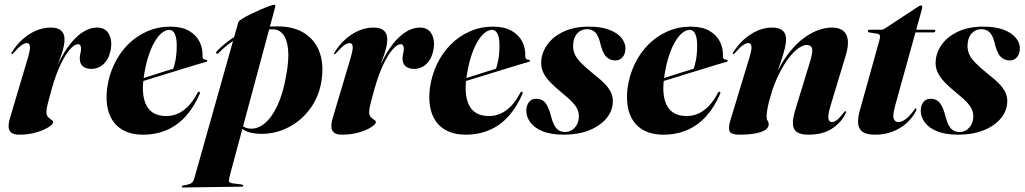

<svg xmlns="http://www.w3.org/2000/svg" viewBox="-20 -572 4424 829"><path d="M30 -338Q29 -338.5 29 -340.2Q29 -342 31 -346Q50.5 -378 77.5 -402.2Q104.5 -426.5 135.8 -439.8Q167 -453 199 -453Q230 -453 244.2 -439.8Q258.5 -426.5 258.5 -404Q258.5 -382.5 252.5 -360.2Q246.5 -338 237 -313Q227.5 -288 217.5 -258.5Q207.5 -229 199.5 -194L193.5 -196.5Q212 -256 235 -303.5Q258 -351 284.8 -384.2Q311.5 -417.5 340.5 -435.2Q369.5 -453 399.5 -453Q434 -453 449.2 -426.8Q464.5 -400.5 459 -362.5Q454.5 -334 442.5 -314.5Q430.5 -295 413 -284.8Q395.5 -274.5 374.5 -274.5Q352 -274.5 338.2 -285.5Q324.5 -296.5 324.5 -319Q324.5 -330.5 327.2 -341.2Q330 -352 330 -361.5Q330 -371 326.8 -376Q323.5 -381 316 -381Q302 -381 282.8 -359.8Q263.5 -338.5 243 -296.5Q222.5 -254.5 204.5 -192Q194.5 -156 187.5 -129.5Q180.5 -103 180.5 -87.5Q180.5 -74 187.8 -66.5Q195 -59 202.2 -54.5Q209.5 -50 209.5 -44.5Q209.5 -36 189.5 -23Q169.5 -10 136 -0.2Q102.5 9.5 63.5 9.5Q40 9.5 29 0.8Q18 -8 17.2 -24Q16.5 -40 23 -62L100.5 -322.5Q111 -358 109.2 -372Q107.5 -386 96 -386Q86.5 -386 73.8 -377.5Q61 -369 38.5 -343.5Q36 -340 34 -339Q32 -338 30 -338Z M519.5 -209.5Q519.5 -209.5 536.2 -214.8Q553 -220 580 -228.5Q607 -237 637 -246.8Q667 -256.5 694.5 -265Q722 -273.5 739.5 -278.5L725 -267Q732.5 -285 737.8 -312Q743 -339 743 -374.5Q743.5 -406 735.2 -424.5Q727 -443 711.5 -443Q694.5 -443 677.5 -428.8Q660.5 -414.5 645.2 -387.2Q630 -360 618.2 -321Q606.5 -282 600 -233Q590 -155.5 614.2 -113.2Q638.5 -71 698 -71Q725 -71 749 -82Q773 -93 794 -115Q815 -137 832.5 -170.5Q834.5 -174 836.5 -175.2Q838.5 -176.5 840.5 -176Q842.5 -175.5 843.2 -172.8Q844 -170 842 -166Q817.5 -109.5 782.2 -70.2Q747 -31 700.5 -10.8Q654 9.5 597 9.5Q543 9.5 505.5 -13.5Q468 -36.5 451.5 -81.2Q435 -126 442.5 -190.5Q450 -246 473 -294.5Q496 -343 532.2 -379.5Q568.5 -416 615.2 -436.5Q662 -457 715 -457Q764.5 -457 795.8 -439Q827 -421 841.5 -392Q856 -363 854.5 -329.5Q854 -323 857 -319Q860 -315 869 -314Q872.5 -314 873.8 -312.8Q875 -311.5 875 -310Q875 -308.5 874 -307Q873 -305.5 869 -304.5Q860.5 -302.5 832 -294Q803.5 -285.5 764.2 -273.2Q725 -261 683 -248.2Q641 -235.5 604.8 -224.2Q568.5 -213 546 -206Q523.5 -199 523.5 -199Z M1168 -541 974.5 177.5Q969.5 197.5 968.5 207.5Q967.5 217.5 984.5 219.5L1022 224.5Q1026.5 225 1028.2 226.2Q1030 227.5 1030 229.5Q1030 231.5 1028.2 232.8Q1026.5 234 1022.5 234L770.5 237.5Q768 237.5 766.5 236.8Q765 236 765 234Q765 232 766.2 230.8Q767.5 229.5 771 229Q791 225.5 800.2 221.8Q809.5 218 813.8 210.5Q818 203 821.5 189L1009 -476Q1011 -482 1025.8 -491.2Q1040.5 -500.5 1061.8 -510.8Q1083 -521 1104.8 -530.5Q1126.5 -540 1142.8 -545.8Q1159 -551.5 1163 -551.5Q1166.5 -551.5 1168 -549.2Q1169.5 -547 1168 -541ZM923.5 -342.5Q921.5 -340.5 918.8 -340.2Q916 -340 914.5 -341.5Q912.5 -343.5 913.2 -346.2Q914 -349 916 -351Q947.5 -383 984.2 -407.5Q1021 -432 1069.5 -445.5Q1118 -459 1184 -458Q1250 -457 1294.2 -428.8Q1338.5 -400.5 1358 -351.2Q1377.5 -302 1370 -237Q1362 -164.5 1324 -109.5Q1286 -54.5 1228.8 -24Q1171.5 6.5 1106 6Q1060 5.5 1032.2 -11.2Q1004.5 -28 989 -57L999 -61Q1011 -39.5 1027.2 -28Q1043.5 -16.5 1064.5 -16.5Q1095 -16 1124.2 -40.5Q1153.5 -65 1177.5 -115.5Q1201.5 -166 1215.5 -245Q1228.5 -315.5 1223.8 -359.5Q1219 -403.5 1202.2 -424Q1185.5 -444.5 1160.5 -445.5Q1093.5 -446.5 1033.8 -420.8Q974 -395 923.5 -342.5Z M1423.5 -338Q1422.5 -338.5 1422.5 -340.2Q1422.5 -342 1424.5 -346Q1444 -378 1471 -402.2Q1498 -426.5 1529.2 -439.8Q1560.5 -453 1592.5 -453Q1623.5 -453 1637.8 -439.8Q1652 -426.5 1652 -404Q1652 -382.5 1646 -360.2Q1640 -338 1630.5 -313Q1621 -288 1611 -258.5Q1601 -229 1593 -194L1587 -196.5Q1605.5 -256 1628.5 -303.5Q1651.5 -351 1678.2 -384.2Q1705 -417.5 1734 -435.2Q1763 -453 1793 -453Q1827.5 -453 1842.8 -426.8Q1858 -400.5 1852.5 -362.5Q1848 -334 1836 -314.5Q1824 -295 1806.5 -284.8Q1789 -274.5 1768 -274.5Q1745.5 -274.5 1731.8 -285.5Q1718 -296.5 1718 -319Q1718 -330.5 1720.8 -341.2Q1723.5 -352 1723.5 -361.5Q1723.5 -371 1720.2 -376Q1717 -381 1709.5 -381Q1695.5 -381 1676.2 -359.8Q1657 -338.5 1636.5 -296.5Q1616 -254.5 1598 -192Q1588 -156 1581 -129.5Q1574 -103 1574 -87.5Q1574 -74 1581.2 -66.5Q1588.5 -59 1595.8 -54.5Q1603 -50 1603 -44.5Q1603 -36 1583 -23Q1563 -10 1529.5 -0.2Q1496 9.5 1457 9.5Q1433.5 9.5 1422.5 0.8Q1411.5 -8 1410.8 -24Q1410 -40 1416.5 -62L1494 -322.5Q1504.5 -358 1502.8 -372Q1501 -386 1489.5 -386Q1480 -386 1467.2 -377.5Q1454.5 -369 1432 -343.5Q1429.5 -340 1427.5 -339Q1425.5 -338 1423.5 -338Z M1913 -209.5Q1913 -209.5 1929.8 -214.8Q1946.5 -220 1973.5 -228.5Q2000.5 -237 2030.5 -246.8Q2060.5 -256.5 2088 -265Q2115.5 -273.5 2133 -278.5L2118.5 -267Q2126 -285 2131.2 -312Q2136.5 -339 2136.5 -374.5Q2137 -406 2128.8 -424.5Q2120.5 -443 2105 -443Q2088 -443 2071 -428.8Q2054 -414.5 2038.8 -387.2Q2023.5 -360 2011.8 -321Q2000 -282 1993.5 -233Q1983.5 -155.5 2007.8 -113.2Q2032 -71 2091.5 -71Q2118.5 -71 2142.5 -82Q2166.5 -93 2187.5 -115Q2208.5 -137 2226 -170.5Q2228 -174 2230 -175.2Q2232 -176.5 2234 -176Q2236 -175.5 2236.8 -172.8Q2237.5 -170 2235.5 -166Q2211 -109.5 2175.8 -70.2Q2140.5 -31 2094 -10.8Q2047.5 9.5 1990.5 9.5Q1936.5 9.5 1899 -13.5Q1861.5 -36.5 1845 -81.2Q1828.5 -126 1836 -190.5Q1843.5 -246 1866.5 -294.5Q1889.5 -343 1925.8 -379.5Q1962 -416 2008.8 -436.5Q2055.5 -457 2108.5 -457Q2158 -457 2189.2 -439Q2220.5 -421 2235 -392Q2249.5 -363 2248 -329.5Q2247.5 -323 2250.5 -319Q2253.5 -315 2262.5 -314Q2266 -314 2267.2 -312.8Q2268.5 -311.5 2268.5 -310Q2268.5 -308.5 2267.5 -307Q2266.5 -305.5 2262.5 -304.5Q2254 -302.5 2225.5 -294Q2197 -285.5 2157.8 -273.2Q2118.5 -261 2076.5 -248.2Q2034.5 -235.5 1998.2 -224.2Q1962 -213 1939.5 -206Q1917 -199 1917 -199Z M2420 -2Q2445 -2 2462 -21Q2479 -40 2479.5 -68.5Q2479.5 -86 2472.8 -100.8Q2466 -115.5 2450.5 -131.8Q2435 -148 2409.5 -168.5Q2377.5 -194.5 2356 -216.8Q2334.5 -239 2324.8 -261Q2315 -283 2317 -309Q2320 -348 2345 -381.8Q2370 -415.5 2415 -436.2Q2460 -457 2522.5 -457Q2575 -457 2609.8 -443.8Q2644.5 -430.5 2662 -409.8Q2679.5 -389 2680.5 -366Q2681 -341 2668.8 -326Q2656.5 -311 2637 -311Q2612.5 -311 2596.5 -328.2Q2580.5 -345.5 2570.5 -390.5Q2562.5 -421 2548.8 -433.5Q2535 -446 2514.5 -446Q2488.5 -446 2471.8 -427Q2455 -408 2454.5 -376Q2454 -356 2461.5 -338.2Q2469 -320.5 2489.2 -300Q2509.5 -279.5 2547 -249Q2578 -225 2596.2 -204.8Q2614.5 -184.5 2621.5 -164.2Q2628.5 -144 2625 -119.5Q2619.5 -82.5 2591.5 -53.2Q2563.5 -24 2518.5 -7.2Q2473.5 9.5 2414.5 9.5Q2359 9.5 2323 -5.2Q2287 -20 2269.8 -43.8Q2252.5 -67.5 2252.5 -93.5Q2252.5 -115.5 2263.2 -130.5Q2274 -145.5 2295 -145.5Q2321 -145.5 2335.5 -127Q2350 -108.5 2360.5 -65Q2370 -30.5 2383.8 -16.2Q2397.5 -2 2420 -2Z M2766.5 -209.5Q2766.5 -209.5 2783.2 -214.8Q2800 -220 2827 -228.5Q2854 -237 2884 -246.8Q2914 -256.5 2941.5 -265Q2969 -273.5 2986.5 -278.5L2972 -267Q2979.5 -285 2984.8 -312Q2990 -339 2990 -374.5Q2990.5 -406 2982.2 -424.5Q2974 -443 2958.5 -443Q2941.5 -443 2924.5 -428.8Q2907.5 -414.5 2892.2 -387.2Q2877 -360 2865.2 -321Q2853.5 -282 2847 -233Q2837 -155.5 2861.2 -113.2Q2885.5 -71 2945 -71Q2972 -71 2996 -82Q3020 -93 3041 -115Q3062 -137 3079.5 -170.5Q3081.5 -174 3083.5 -175.2Q3085.5 -176.5 3087.5 -176Q3089.5 -175.5 3090.2 -172.8Q3091 -170 3089 -166Q3064.5 -109.5 3029.2 -70.2Q2994 -31 2947.5 -10.8Q2901 9.5 2844 9.5Q2790 9.5 2752.5 -13.5Q2715 -36.5 2698.5 -81.2Q2682 -126 2689.5 -190.5Q2697 -246 2720 -294.5Q2743 -343 2779.2 -379.5Q2815.5 -416 2862.2 -436.5Q2909 -457 2962 -457Q3011.5 -457 3042.8 -439Q3074 -421 3088.5 -392Q3103 -363 3101.5 -329.5Q3101 -323 3104 -319Q3107 -315 3116 -314Q3119.5 -314 3120.8 -312.8Q3122 -311.5 3122 -310Q3122 -308.5 3121 -307Q3120 -305.5 3116 -304.5Q3107.5 -302.5 3079 -294Q3050.5 -285.5 3011.2 -273.2Q2972 -261 2930 -248.2Q2888 -235.5 2851.8 -224.2Q2815.5 -213 2793 -206Q2770.5 -199 2770.5 -199Z M3145 -338Q3143.5 -338.5 3144 -340.8Q3144.5 -343 3146 -346Q3175.5 -394 3221 -423.5Q3266.5 -453 3314 -453Q3344 -453 3359 -440.2Q3374 -427.5 3374 -402Q3374 -385.5 3368.8 -364Q3363.5 -342.5 3356.2 -320.2Q3349 -298 3342.2 -278.5Q3335.5 -259 3333 -247L3329.5 -248Q3356.5 -306.5 3388.2 -346Q3420 -385.5 3452.5 -409Q3485 -432.5 3515.5 -442.8Q3546 -453 3571.5 -453Q3603.5 -453 3620.8 -439Q3638 -425 3640.8 -398.2Q3643.5 -371.5 3632 -333.5L3566 -115.5Q3553.5 -73 3557 -59Q3560.5 -45 3572 -45Q3582 -45 3593.5 -53.8Q3605 -62.5 3622 -84.5Q3626 -89.5 3627.2 -91Q3628.5 -92.5 3630.5 -92Q3633 -92 3632.8 -88.8Q3632.5 -85.5 3629.5 -79Q3610.5 -41 3571 -15.8Q3531.5 9.5 3470.5 9.5Q3436.5 9.5 3420.5 -2Q3404.5 -13.5 3403.5 -37Q3402.5 -60.5 3413.5 -96.5L3476.5 -302.5Q3490.5 -347 3486.2 -362.5Q3482 -378 3462.5 -378Q3450.5 -378 3432.8 -367.2Q3415 -356.5 3394.8 -333Q3374.5 -309.5 3353.8 -272.2Q3333 -235 3314.5 -182.5Q3306.5 -157 3300.8 -135Q3295 -113 3292.5 -95.8Q3290 -78.5 3290 -68Q3290 -57 3294.5 -50.5Q3299 -44 3299 -34.5Q3299 -14.5 3266.2 -2.5Q3233.5 9.5 3174 9.5Q3137.5 9.5 3130.5 -4.5Q3123.5 -18.5 3133 -50.5L3215.5 -322.5Q3226.5 -358 3224.5 -372Q3222.5 -386 3211 -386Q3201.5 -386 3188.8 -377.5Q3176 -369 3153.5 -343.5Q3151 -340.5 3149.2 -339.2Q3147.5 -338 3145 -338Z M3767.5 -426.5 3732.5 -432Q3729.5 -433 3728.2 -434.8Q3727 -436.5 3727 -438Q3727 -440.5 3729 -442Q3731 -443.5 3734 -443.5H3785.5Q3789.5 -443.5 3792.5 -444.5Q3795.5 -445.5 3800 -448.5L3946 -544.5Q3948.5 -546 3951.2 -547.2Q3954 -548.5 3957 -548.5Q3959.5 -548.5 3960.8 -546.8Q3962 -545 3962 -542Q3962 -540.5 3961.5 -537.8Q3961 -535 3960 -530.5L3844.5 -114Q3833.5 -73.5 3839 -59.2Q3844.5 -45 3858.5 -45Q3874 -45 3890.5 -57.5Q3907 -70 3926.5 -96.5Q3930 -101.5 3931.5 -103Q3933 -104.5 3935 -104.5Q3937 -104 3937.2 -100.8Q3937.5 -97.5 3934 -91.5Q3923 -70 3906 -51.8Q3889 -33.5 3866.5 -19.8Q3844 -6 3816.8 1.8Q3789.5 9.5 3758.5 9.5Q3724 9.5 3706.2 -1.5Q3688.5 -12.5 3685.5 -36.5Q3682.5 -60.5 3693 -97L3777.5 -400Q3781 -413 3778.8 -419Q3776.5 -425 3767.5 -426.5ZM3905 -432 3911.5 -443.5H4011.5Q4018.5 -443.5 4018.5 -438.5Q4018.5 -435 4015.8 -433.5Q4013 -432 4008.5 -432Z M4123 -2Q4148 -2 4165 -21Q4182 -40 4182.5 -68.5Q4182.5 -86 4175.8 -100.8Q4169 -115.5 4153.5 -131.8Q4138 -148 4112.5 -168.5Q4080.5 -194.5 4059 -216.8Q4037.5 -239 4027.8 -261Q4018 -283 4020 -309Q4023 -348 4048 -381.8Q4073 -415.5 4118 -436.2Q4163 -457 4225.5 -457Q4278 -457 4312.8 -443.8Q4347.5 -430.5 4365 -409.8Q4382.5 -389 4383.5 -366Q4384 -341 4371.8 -326Q4359.5 -311 4340 -311Q4315.5 -311 4299.5 -328.2Q4283.5 -345.5 4273.5 -390.5Q4265.5 -421 4251.8 -433.5Q4238 -446 4217.5 -446Q4191.5 -446 4174.8 -427Q4158 -408 4157.5 -376Q4157 -356 4164.5 -338.2Q4172 -320.5 4192.2 -300Q4212.5 -279.5 4250 -249Q4281 -225 4299.2 -204.8Q4317.5 -184.5 4324.5 -164.2Q4331.5 -144 4328 -119.5Q4322.5 -82.5 4294.5 -53.2Q4266.5 -24 4221.5 -7.2Q4176.5 9.5 4117.5 9.5Q4062 9.5 4026 -5.2Q3990 -20 3972.8 -43.8Q3955.5 -67.5 3955.5 -93.5Q3955.5 -115.5 3966.2 -130.5Q3977 -145.5 3998 -145.5Q4024 -145.5 4038.5 -127Q4053 -108.5 4063.5 -65Q4073 -30.5 4086.8 -16.2Q4100.5 -2 4123 -2Z"/></svg>

Font: Fraunces 120pt
Style: Bold Italic
Weight: 700
Italic angle: -16°
Version: Version 1.000;[b76b70a41]